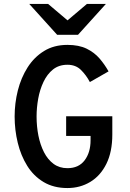

<svg xmlns="http://www.w3.org/2000/svg" viewBox="-20 -939 656 971"><path d="M321 12Q251.5 12 200.8 -18.2Q150 -48.5 117.8 -100.2Q85.5 -152 69.8 -216.8Q54 -281.5 54 -350Q54 -417 70.2 -481.5Q86.5 -546 119.5 -598Q152.5 -650 202.8 -681Q253 -712 321 -712Q379 -712 418.2 -692.8Q457.5 -673.5 483.8 -642.8Q510 -612 529 -578L434.5 -524Q416 -559 389.5 -585.2Q363 -611.5 321 -611.5Q278 -611.5 248.2 -587.8Q218.5 -564 200 -525Q181.5 -486 173.2 -440Q165 -394 165 -350Q165 -300 174.2 -253.2Q183.5 -206.5 202.5 -169.2Q221.5 -132 251 -110.2Q280.5 -88.5 321 -88.5Q378 -88.5 408 -128.2Q438 -168 438 -229.5V-251.5H314.5V-351H548V-259Q548 -171 518 -110.5Q488 -50 436.5 -19Q385 12 321 12ZM269 -763 128 -919H223.5L321.5 -836L419.5 -919H515.5L374.5 -763Z"/></svg>

Font: Overpass Mono SemiBold
Style: Regular
Weight: 600
Monospace: yes
Designer: Delve Withrington, Dave Bailey
Foundry: Delve Fonts LLC
Version: Version 4.000